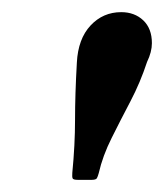

<svg xmlns="http://www.w3.org/2000/svg" viewBox="-20 -781 270 316"><path d="M222 -679Q211 -645.5 194.8 -614.5Q178.5 -583.5 163.8 -554Q149 -524.5 142.5 -496Q141 -490.5 139.5 -487.8Q138 -485 131 -485H108Q100.5 -485 99.5 -487.5Q98.5 -490 99 -496.5Q103.5 -542.5 103.5 -583.8Q103.5 -625 106.5 -678Q108.5 -717 129 -739Q149.5 -761 179.5 -761Q201.5 -761 215.8 -747.5Q230 -734 230 -710Q230 -695.5 222 -679Z"/></svg>

Font: Besley* Medium
Style: Italic
Weight: 500
Italic angle: -13°
Designer: Owen Earl
Foundry: indestructible type*
Version: Version 3.000; ttfautohint (v1.8.3)